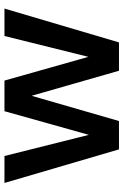

<svg xmlns="http://www.w3.org/2000/svg" viewBox="130 -670 541 840"><g transform="rotate(-90 400.0 -250.5)"><path d="M166 0 19 -501H137L241 -86L217 -87L333 -501H467L584 -87L559 -86L662 -501H782L634 0H510L387 -429H414L290 0Z"/></g></svg>

Font: DM Sans 17pt SemiBold
Style: Regular
Weight: 600
Version: Version 4.004;gftools[0.9.30]